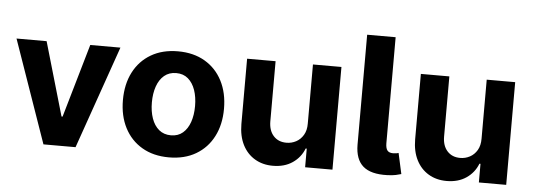

<svg xmlns="http://www.w3.org/2000/svg" viewBox="-49 -866 2823 1016"><g transform="rotate(5 1363.0 -358.0)"><path d="M568.9 -545.5 378.2 0H207.7L17 -545.5H176.8L290.1 -155.2H295.8L408.7 -545.5Z M874.6 10.7Q791.9 10.7 731.7 -24.7Q671.5 -60 638.8 -123.4Q606.2 -186.8 606.2 -270.6Q606.2 -355.1 638.8 -418.5Q671.5 -481.9 731.7 -517.2Q791.9 -552.6 874.6 -552.6Q957.4 -552.6 1017.6 -517.2Q1077.8 -481.9 1110.4 -418.5Q1143.1 -355.1 1143.1 -270.6Q1143.1 -186.8 1110.4 -123.4Q1077.8 -60 1017.6 -24.7Q957.4 10.7 874.6 10.7ZM875.4 -106.5Q913 -106.5 938.2 -128Q963.4 -149.5 976.4 -186.8Q989.3 -224.1 989.3 -271.7Q989.3 -319.2 976.4 -356.5Q963.4 -393.8 938.2 -415.5Q913 -437.1 875.4 -437.1Q837.4 -437.1 811.6 -415.5Q785.9 -393.8 772.9 -356.5Q759.9 -319.2 759.9 -271.7Q759.9 -224.1 772.9 -186.8Q785.9 -149.5 811.6 -128Q837.4 -106.5 875.4 -106.5Z M1591.6 -232.2V-545.5H1742.9V0H1597.7V-99.1H1592Q1573.5 -51.1 1530.7 -22Q1487.9 7.1 1426.5 7.1Q1371.8 7.1 1330.3 -17.8Q1288.7 -42.6 1265.4 -88.4Q1242.2 -134.2 1241.8 -198.2V-545.5H1393.1V-225.1Q1393.5 -176.8 1419 -148.8Q1444.6 -120.7 1487.6 -120.7Q1514.9 -120.7 1538.7 -133.3Q1562.5 -146 1577.2 -170.8Q1592 -195.7 1591.6 -232.2Z M1863.6 -727.3H2014.9V-163.4Q2015.3 -137.4 2024.3 -125.9Q2033.4 -114.3 2055.4 -114.3Q2066.8 -114.7 2073.2 -115.8Q2079.5 -116.8 2083.8 -118.6L2108 -8.5Q2096.2 -5 2079.4 -1.2Q2062.5 2.5 2034.1 3.6Q1947.1 6.7 1905.5 -29.3Q1864 -65.3 1863.6 -143.1Z M2514.6 -232.2V-545.5H2665.8V0H2520.6V-99.1H2514.9Q2496.4 -51.1 2453.7 -22Q2410.9 7.1 2349.4 7.1Q2294.7 7.1 2253.2 -17.8Q2211.6 -42.6 2188.4 -88.4Q2165.1 -134.2 2164.8 -198.2V-545.5H2316.1V-225.1Q2316.4 -176.8 2342 -148.8Q2367.5 -120.7 2410.5 -120.7Q2437.9 -120.7 2461.6 -133.3Q2485.4 -146 2500.2 -170.8Q2514.9 -195.7 2514.6 -232.2Z"/></g></svg>

Font: InterMG
Style: Bold
Weight: 700
Designer: Rasmus Andersson
Foundry: rsms
Version: Version 3.019;December 26, 2023;FontCreator 15.0.0.2955 64-b